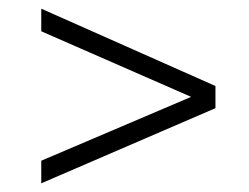

<svg xmlns="http://www.w3.org/2000/svg" viewBox="-20 -520 574 442"><path d="M476 -322V-271L75 -98V-150L420 -297L75 -448V-500Z"/></svg>

Font: Exo 2.0 Light
Style: Regular
Weight: 300
Designer: Natanael Gama
Version: Version 1.001;PS 001.001;hotconv 1.0.70;makeotf.lib2.5.58329